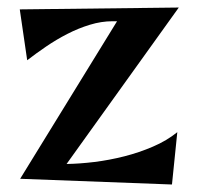

<svg xmlns="http://www.w3.org/2000/svg" viewBox="-20 -476 522 507"><path d="M448.2 -127 434.1 11.2 33.2 -3.9 289.1 -419.9H276.9Q247.6 -419.9 217.3 -410.6Q187 -401.4 158 -386.5Q128.9 -371.6 102.1 -353.3Q75.2 -335 51.8 -316.9L32.2 -451.2L452.1 -456.1L155.8 -43Q189.9 -43.5 229.5 -48.3Q269 -53.2 308.3 -63.2Q347.7 -73.2 384 -88.9Q420.4 -104.5 448.2 -127Z"/></svg>

Font: Original Surfer
Style: Regular
Weight: 400
Designer: Astigmatic (AOETI)
Foundry: Astigmatic (AOETI)
Version: Version 1.001